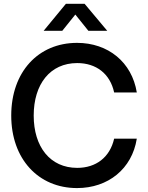

<svg xmlns="http://www.w3.org/2000/svg" viewBox="-20 -961 764 993"><path d="M378.4 11.7C539.1 11.7 662.6 -87.4 687.5 -243.7H570.3C548.3 -147 476.1 -92.8 379.4 -92.8C239.3 -92.8 154.3 -201.7 154.3 -363.3C154.3 -525.9 239.3 -634.8 379.4 -634.8C477.1 -634.8 549.3 -580.1 570.3 -482.9H687.5C662.1 -639.6 539.1 -739.3 378.4 -739.3C177.7 -739.3 38.1 -588.9 38.1 -363.3C38.1 -139.2 178.2 11.7 378.4 11.7ZM302.2 -801.8 369.6 -885.7 437 -801.8H534.2V-802.2L417.5 -941.4H320.8L206.1 -802.2V-801.8Z"/></svg>

Font: Raveo Display Display Medium
Style: Regular
Weight: 500
Designer: Jakub Foglar, Rasmus Andersson (Inter)
Foundry: Jakubfoglar.com
Version: Version 1.100;Glyphs 3.2.3 (3260)